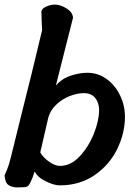

<svg xmlns="http://www.w3.org/2000/svg" viewBox="-20 -795 589 839"><path d="M123 -21Q114 2 107 12.5Q100 23 85 23L57 24Q32 24 17 13.5Q2 3 0 -29Q1 -30 10 -51.5Q19 -73 28 -110Q40 -159 52 -207Q64 -255 75 -300Q90 -359 119 -476.5Q148 -594 164 -663Q163 -678 162 -704.5Q161 -731 161 -746Q164 -759 183.5 -767Q203 -775 219 -775Q244 -775 271 -758Q298 -741 299 -717L224 -421Q251 -452 289.5 -464.5Q328 -477 361 -477Q408 -477 445.5 -450Q483 -423 504.5 -378.5Q526 -334 526 -285Q526 -213 492 -143.5Q458 -74 393 -29.5Q328 15 241 15Q216 15 179.5 -3Q143 -21 132 -46Q126 -32 123 -21ZM242 -70Q289 -70 328 -111.5Q367 -153 390 -210.5Q413 -268 413 -314Q413 -346 396 -367Q379 -388 346 -388Q317 -388 284 -375Q251 -362 225.5 -337.5Q200 -313 191 -281L156 -129Q169 -106 195 -88Q221 -70 242 -70Z"/></svg>

Font: Sriracha
Style: Regular
Weight: 400
Designer: Suppakit Chalermlarp
Version: Version 1.002g